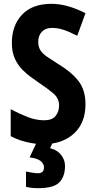

<svg xmlns="http://www.w3.org/2000/svg" viewBox="-20 -744 501 1004"><path d="M427 -199Q427 -100 366 -45Q305 10 206 10Q167 10 121.5 -0.5Q76 -11 36 -32V-173Q79 -150 123.5 -132.5Q168 -115 211 -115Q253 -115 271 -138Q289 -161 289 -192Q289 -230 259 -255.5Q229 -281 184 -311Q166 -324 142.5 -340.5Q119 -357 96 -380.5Q73 -404 57.5 -438Q42 -472 42 -519Q42 -611 95.5 -667.5Q149 -724 249 -724Q289 -724 332 -712.5Q375 -701 427 -675L384 -557Q341 -579 311 -588.5Q281 -598 251 -598Q218 -598 199 -578Q180 -558 180 -526Q180 -499 191 -481.5Q202 -464 225 -448Q248 -432 283 -410Q352 -369 389.5 -321.5Q427 -274 427 -199ZM320 123Q320 179 290.5 209.5Q261 240 180 240Q144 240 116 233V153Q131 156 149 159Q167 162 179 162Q192 162 201 155Q210 148 210 131Q210 113 193 98.5Q176 84 135 79L172 0H256L242 31Q279 40 299.5 66Q320 92 320 123Z"/></svg>

Font: Noto Sans Sinhala UI Condensed
Style: Bold
Weight: 700
Width: 3
Designer: Jelle Bosma - Monotype Design Team
Foundry: Monotype Imaging Inc.
Version: Version 2.006; ttfautohint (v1.8.4.7-5d5b)